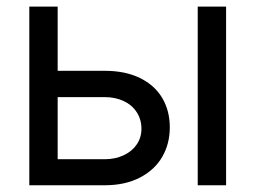

<svg xmlns="http://www.w3.org/2000/svg" viewBox="-20 -550 758 570"><path d="M484.1 -172Q484.1 -123.3 461.7 -84.4Q439.2 -45.6 395.4 -22.8Q351.5 0 290.7 0H67V-530.4H151.2V-77.3H290.7Q322.2 -77.3 347.2 -89.1Q372.2 -100.8 386 -121.2Q399.9 -141.6 399.9 -167.8Q399.9 -195.1 386 -216.7Q372.2 -238.3 347.2 -250Q322.2 -261.7 290.7 -261.7H138.1V-339.8H290.7Q351.9 -339.8 395.5 -318.4Q439.2 -297 461.7 -259Q484.1 -221 484.1 -172ZM567 -530.4H651.2V0H567Z"/></svg>

Font: Pretendard Variable
Style: Regular
Weight: 400
Designer: Base glyphs from Inter by Rasmus Andersson; Hangul glyphs from Noto Sans CJK(Source Han Sans) by Jang Soo-young and Kang
Foundry: Kil Hyung-jin
Version: Version 1.100;FEAKit 1.0